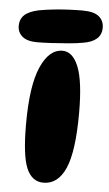

<svg xmlns="http://www.w3.org/2000/svg" viewBox="-91 -753 454 799"><g transform="rotate(5 136.5 -354.0)"><path d="M153 -544Q196 -544 220 -484Q244 -424 244 -293Q244 -132 213 -61Q182 10 121 10Q73 10 50.5 -42.5Q28 -95 28 -226Q28 -387 62.5 -465.5Q97 -544 153 -544ZM44 -570Q3 -570 -17.5 -587Q-38 -604 -38 -632Q-38 -659 -20 -676.5Q-2 -694 40 -703Q67 -708 99 -711.5Q131 -715 162.5 -716.5Q194 -718 221 -718Q269 -718 290 -700.5Q311 -683 311 -654Q311 -625 292 -608Q273 -591 237 -585Q211 -580 175.5 -577Q140 -574 105 -572Q70 -570 44 -570Z"/></g></svg>

Font: DynaPuff Condensed SemiBold
Style: Regular
Weight: 600
Width: 3
Designer: Toshi Omagari, Jennifer Daniel
Foundry: Google Fonts
Version: Version 2.000